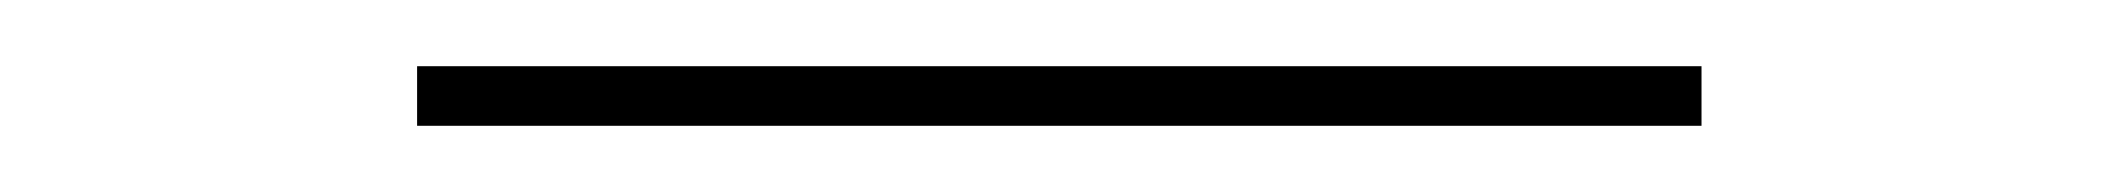

<svg xmlns="http://www.w3.org/2000/svg" viewBox="-20 -699 640 58"><path d="M106 -661V-679H494V-661Z"/></svg>

Font: Iosevka HT Thin Extended
Style: Regular
Weight: 100
Width: 7
Monospace: yes
Designer: Belleve Invis
Foundry: Belleve Invis
Version: Version 32.3.0; ttfautohint (v1.8.4)